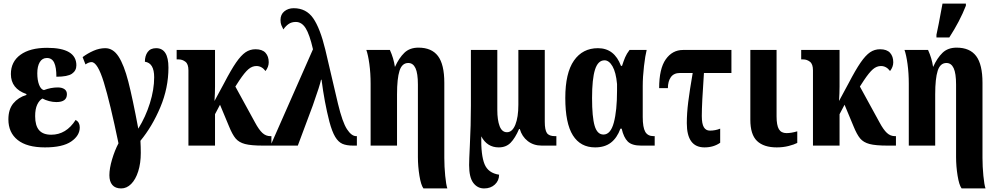

<svg xmlns="http://www.w3.org/2000/svg" viewBox="-20 -816 5601 1076"><path d="M27 -147Q27 -203 54.5 -236.5Q82 -270 128 -284V-289Q41 -319 41 -401Q41 -470 94.5 -509Q148 -548 244 -548Q408 -548 408 -450Q408 -420 383.5 -403Q359 -386 296 -386Q296 -439 283.5 -465Q271 -491 243 -491Q217 -491 203 -468Q189 -445 189 -405Q189 -367 199 -341Q209 -315 226 -311Q265 -326 304 -326Q327 -326 341 -316.5Q355 -307 355 -288Q355 -244 296 -244Q276 -244 255 -249.5Q234 -255 218 -264Q200 -254 188.5 -229.5Q177 -205 177 -165Q177 -112 199 -86.5Q221 -61 267 -61Q351 -61 404 -144Q427 -131 427 -102Q427 -56 379 -23Q331 10 232 10Q131 10 79 -31.5Q27 -73 27 -147Z M593 166Q593 128 608 77.5Q623 27 644 -13Q597 -240 562 -354Q527 -468 493 -468Q478 -468 459 -455L443 -496Q471 -517 504 -531.5Q537 -546 570 -546Q614 -546 644.5 -499Q675 -452 699 -359Q723 -266 755 -95Q796 -161 820 -237.5Q844 -314 844 -383Q844 -463 792 -470Q792 -503 807.5 -524.5Q823 -546 855 -546Q924 -546 924 -437Q924 -323 878.5 -215Q833 -107 767 -27Q769 7 769 41Q769 99 754.5 144.5Q740 190 715 215Q690 240 659 240Q626 240 609.5 220.5Q593 201 593 166Z M1036 -422Q1036 -457 1019 -470Q1002 -483 982 -483H970V-536H1185V-331Q1185 -295 1182 -250L1236 -350Q1275 -425 1303 -465.5Q1331 -506 1356 -523Q1381 -540 1412 -540Q1450 -540 1468 -520Q1486 -500 1486 -467Q1486 -441 1468 -418Q1447 -446 1417 -446Q1393 -446 1372 -428Q1351 -410 1321 -365L1299 -331L1409 -130Q1431 -89 1450.5 -71Q1470 -53 1495 -53H1501V0H1454Q1387 0 1353 -9Q1319 -18 1300.5 -40Q1282 -62 1263 -109L1213 -229L1185 -176V0H1036Z M1734 -540Q1715 -623 1693 -658Q1671 -693 1638 -693Q1614 -693 1597.5 -681.5Q1581 -670 1568 -651Q1561 -664 1556.5 -675.5Q1552 -687 1552 -704Q1552 -735 1573.5 -752.5Q1595 -770 1626 -770Q1696 -770 1735 -714Q1774 -658 1803 -538L1874 -235Q1899 -131 1924.5 -92Q1950 -53 1976 -53H1980V0H1959Q1922 0 1899 -10Q1876 -20 1858.5 -49Q1841 -78 1826 -134Q1798 -243 1782 -369H1779Q1774 -341 1733 -225L1649 0H1496Z M2322 64V-342Q2322 -405 2308.5 -434Q2295 -463 2268 -463Q2233 -463 2219 -419.5Q2205 -376 2205 -287V0H2057V-346Q2057 -406 2050 -457Q2043 -508 2033 -536H2165Q2186 -490 2193 -442H2194Q2216 -491 2246 -520Q2276 -549 2325 -549Q2399 -549 2434.5 -502Q2470 -455 2470 -352V69Q2470 118 2475 169Q2480 220 2487 240H2353Q2339 221 2330.5 168.5Q2322 116 2322 64Z M2609 109Q2609 82 2613 2Q2619 -114 2619 -225V-536H2767V-200Q2767 -143 2780 -109Q2793 -75 2821 -75Q2851 -75 2868 -117Q2885 -159 2885 -229V-536H3033V-134Q3033 -88 3045 -70.5Q3057 -53 3090 -53H3098V0H3016Q2970 0 2937.5 -25.5Q2905 -51 2893 -93H2889Q2867 -42 2841.5 -16Q2816 10 2775 10Q2710 10 2677 -52Q2675 54 2695.5 104Q2716 154 2777 163Q2777 196 2753.5 218Q2730 240 2693 240Q2656 240 2632.5 209Q2609 178 2609 109Z M3148 -267Q3148 -407 3196.5 -476.5Q3245 -546 3331 -546Q3423 -546 3460 -447H3466Q3475 -475 3483.5 -495Q3492 -515 3508 -536H3604Q3596 -505 3589 -445Q3582 -385 3582 -333V-161Q3582 -102 3596 -77.5Q3610 -53 3643 -53H3649V0H3573Q3521 0 3498 -23Q3475 -46 3464 -95H3457Q3438 -43 3403.5 -16.5Q3369 10 3315 10Q3233 10 3190.5 -57.5Q3148 -125 3148 -267ZM3438 -308V-345Q3432 -411 3412.5 -444.5Q3393 -478 3368 -478Q3331 -478 3314.5 -425.5Q3298 -373 3298 -267Q3298 -160 3312.5 -111Q3327 -62 3362 -62Q3402 -62 3420 -129Q3438 -196 3438 -308Z M3829 -126Q3829 -181 3837 -245Q3845 -309 3862 -407H3791Q3756 -407 3739.5 -383.5Q3723 -360 3723 -322H3674Q3674 -431 3711 -483.5Q3748 -536 3808 -536H4079V-407H3925Q3913 -235 3913 -166Q3913 -122 3924.5 -103Q3936 -84 3958 -84Q3989 -84 4016 -95V-16Q3979 10 3928 10Q3829 10 3829 -126Z M4185 -145V-536H4332V-164Q4332 -114 4345 -92Q4358 -70 4388 -70Q4414 -70 4448 -80V-15Q4431 -6 4400 2Q4369 10 4333 10Q4260 10 4222.5 -26Q4185 -62 4185 -145Z M4536 -422Q4536 -457 4519 -470Q4502 -483 4482 -483H4470V-536H4685V-331Q4685 -295 4682 -250L4736 -350Q4775 -425 4803 -465.5Q4831 -506 4856 -523Q4881 -540 4912 -540Q4950 -540 4968 -520Q4986 -500 4986 -467Q4986 -441 4968 -418Q4947 -446 4917 -446Q4893 -446 4872 -428Q4851 -410 4821 -365L4799 -331L4909 -130Q4931 -89 4950.5 -71Q4970 -53 4995 -53H5001V0H4954Q4887 0 4853 -9Q4819 -18 4800.5 -40Q4782 -62 4763 -109L4713 -229L4685 -176V0H4536Z M5338 64V-342Q5338 -405 5324.5 -434Q5311 -463 5284 -463Q5249 -463 5235 -419.5Q5221 -376 5221 -287V0H5073V-346Q5073 -406 5066 -457Q5059 -508 5049 -536H5181Q5202 -490 5209 -442H5210Q5232 -491 5262 -520Q5292 -549 5341 -549Q5415 -549 5450.5 -502Q5486 -455 5486 -352V69Q5486 118 5491 169Q5496 220 5503 240H5369Q5355 221 5346.5 168.5Q5338 116 5338 64ZM5228 -621 5241 -684Q5245 -707 5250.5 -735Q5256 -763 5262 -796H5393V-784Q5359 -697 5300 -606H5228Z"/></svg>

Font: Noto Serif CondExtraBold
Style: Regular
Weight: 800
Width: 3
Designer: Monotype Design Team
Foundry: Monotype Imaging Inc.
Version: Version 1.001